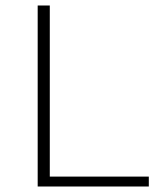

<svg xmlns="http://www.w3.org/2000/svg" viewBox="-20 -678 587 698"><path d="M117 0V-658H161V0ZM134 0V-36H521V0Z"/></svg>

Font: Ysabeau Infant ExtraLight
Style: Regular
Weight: 250
Designer: Christian Thalmann (Catharsis Fonts)
Version: Version 2.001;gftools[0.9.30]; featfreeze: ss01,ss02,lnum